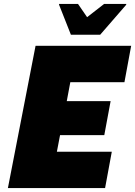

<svg xmlns="http://www.w3.org/2000/svg" viewBox="-20 -952 684 972"><path d="M20 0 160 -720H644L610 -536H336L318 -440H540L508 -268H284L268 -184H546L512 0ZM339 -776 279 -928V-932H375L421 -865L507 -932H619V-928L487 -776Z"/></svg>

Font: Kufam Black
Style: Italic
Weight: 900
Italic angle: -11°
Designer: Artur Schmal
Foundry: Original Type
Version: Version 1.301; ttfautohint (v1.8.3)